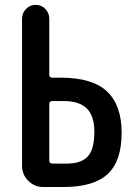

<svg xmlns="http://www.w3.org/2000/svg" viewBox="-20 -750 540 770"><path d="M177.7 -334V-105.5Q177.7 -94.7 190.4 -93.8H246.1Q305.7 -93.8 332 -122.6Q358.4 -151.4 358.4 -221.7Q358.4 -285.2 328.1 -314.9Q297.9 -344.7 236.3 -344.7H190.4Q177.7 -344.7 177.7 -334ZM153.3 0Q118.2 0 93.3 -24.9Q68.4 -49.8 68.4 -85V-673.8Q68.4 -697.3 84 -713.9Q99.6 -730.5 123 -730.5Q146.5 -730.5 162.1 -713.9Q177.7 -697.3 177.7 -673.8V-449.2Q177.7 -438.5 190.4 -438.5H223.6Q350.6 -438.5 409.2 -383.3Q467.8 -328.1 467.8 -217.8Q467.8 -103.5 411.6 -51.8Q355.5 0 235.4 0Z"/></svg>

Font: Rounded-X Mgen+ 2m medium
Style: Regular
Weight: 500
Designer: [Source Han Sans]
Ryoko NISHIZUKA  (kana & ideographs); Paul D. Hunt (Latin, Greek & Cyrillic); Wenlong ZHANG  (bopomofo
Version: Version 1.059.20150602